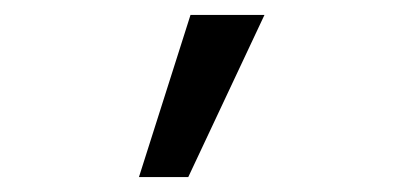

<svg xmlns="http://www.w3.org/2000/svg" viewBox="-20 -734 540 257"><path d="M166 -497 235 -714H334L232 -497Z"/></svg>

Font: Noto Sans Mono ExtraCondensed Medium
Style: Regular
Weight: 500
Width: 2
Designer: Monotype Design Team
Foundry: Monotype Imaging Inc.
Version: Version 2.014